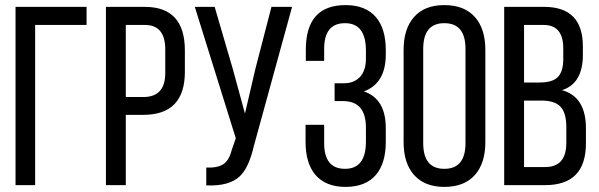

<svg xmlns="http://www.w3.org/2000/svg" viewBox="-20 -727 2352 754"><path d="M118 -629V0H41V-700H320V-629Z M549 -700Q706 -700 706 -529V-445Q706 -276 543 -276H474V0H396V-700ZM543 -346Q629 -346 629 -440V-533Q629 -629 549 -629H474V-346Z M977 -154Q957 -68 922 -35Q880 5 790 1V-69Q835 -67 858 -83Q880 -98 890 -138L906 -184L745 -700H823L894 -457L942 -281L983 -457L1046 -700H1127Z M1457 -659Q1495 -613 1495 -531V-513Q1495 -400 1409 -368Q1495 -339 1495 -224V-169Q1495 -87 1457 -41Q1416 7 1337 7Q1259 7 1218 -41Q1180 -87 1180 -169V-237H1253V-165Q1253 -64 1335 -64Q1417 -64 1417 -171V-226Q1417 -330 1327 -330H1294V-400H1331Q1370 -400 1394 -425Q1417 -451 1417 -496V-528Q1417 -636 1335 -636Q1253 -636 1253 -535V-488H1181V-532Q1181 -707 1337 -707Q1416 -707 1457 -659Z M1565 -531Q1565 -613 1605 -659Q1646 -707 1725 -707Q1804 -707 1846 -659Q1886 -613 1886 -531V-169Q1886 -87 1846 -41Q1804 7 1725 7Q1647 7 1605 -41Q1565 -87 1565 -169ZM1642 -165Q1642 -64 1725 -64Q1808 -64 1808 -165V-535Q1808 -636 1725 -636Q1642 -636 1642 -535Z M2117 -700Q2269 -700 2269 -545V-512Q2269 -399 2187 -373Q2281 -347 2281 -223V-164Q2281 0 2121 0H1960V-700ZM2098 -403Q2147 -403 2168 -422Q2192 -443 2192 -496V-537Q2192 -629 2115 -629H2038V-403ZM2121 -71Q2204 -71 2204 -166V-228Q2204 -285 2180 -309Q2158 -332 2106 -332H2038V-71Z"/></svg>

Font: Adderley Regular
Style: Regular
Weight: 400
Designer: gorohovskiy
Version: Version 1.003 November 13, 2017